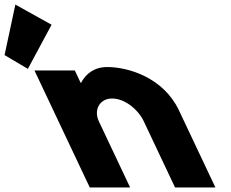

<svg xmlns="http://www.w3.org/2000/svg" viewBox="-244 -822 1015 842"><path d="M-224 -580.4 -121.8 -520 -17.8 -713.5 -176.6 -801.9ZM326.6 0H149.6L-92.9 -513H84.1L109.6 -459H111.6C132.7 -499 170 -528 226 -528C320 -528 473.2 -481 540.8 -338L700.6 0H523.6L386.5 -290C362.4 -341 304.2 -390 247.2 -390C194.2 -390 165.4 -341 189.5 -290Z"/></svg>

Font: Hussar
Style: BdOpOblFive
Weight: 700
Foundry: Cannot Into Space Fonts
Version: Version 2.00